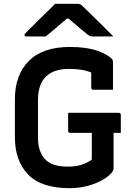

<svg xmlns="http://www.w3.org/2000/svg" viewBox="-20 -966 690 1006"><path d="M337 -375H602Q613 -375 613 -364V-270H575V-84Q575 -74 569 -66Q550 -41 514.5 -21.5Q479 -2 435 9Q391 20 346 20Q196 20 127 -52Q58 -124 58 -248V-445Q58 -573 131 -646.5Q204 -720 347 -720Q433 -720 488.5 -700.5Q544 -681 567 -657Q572 -651 572 -641V-496H469Q458 -496 458 -507V-586Q434 -596 405 -600.5Q376 -605 340 -605Q263 -605 221 -565Q179 -525 179 -440V-244Q179 -205 189.5 -176.5Q200 -148 219 -129Q236 -112 264 -102.5Q292 -93 336 -93Q385 -93 418 -106.5Q451 -120 461 -131V-270H348Q337 -270 337 -281ZM269 -946H388Q395 -946 401 -943Q407 -940 421 -926Q432 -916 457.5 -890.5Q483 -865 515 -834Q547 -803 574 -775H467Q456 -775 451.5 -777Q447 -779 439 -785Q425 -796 400 -817Q375 -838 339 -869H331Q297 -839 269.5 -816.5Q242 -794 220 -775H119Q108 -775 108 -782Q108 -786 111.5 -790Q115 -794 129 -808Q146 -825 172.5 -851Q199 -877 225.5 -903Q252 -929 269 -946Z"/></svg>

Font: Recursive Sn Lnr St SmB
Style: Regular
Weight: 600
Version: Version 1.079;hotconv 1.0.112;makeotfexe 2.5.65598; ttfautoh